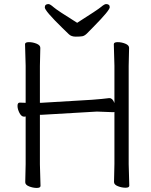

<svg xmlns="http://www.w3.org/2000/svg" viewBox="-20 -912 740 943"><path d="M179 1Q179 11 160.5 11Q142 11 123 3.5Q104 -4 104 -17L106 -106V-340Q103 -339 99 -339H98Q85 -339 75.5 -357.5Q66 -376 66 -392Q66 -408 77 -408H78L106 -407V-589L103 -695Q103 -705 122 -705Q141 -705 159.5 -697.5Q178 -690 178 -677L176 -588V-407H181L432 -422Q455 -424 479 -426Q503 -428 515 -430H518Q533 -430 542 -406V-589L539 -695Q539 -705 558 -705Q577 -705 595.5 -697.5Q614 -690 614 -677L612 -588V-106L615 0Q615 10 596.5 10Q578 10 559 2.5Q540 -5 540 -18L542 -107V-362L536 -361L456 -364L182 -348H176V-105ZM286 -775Q200 -859 200 -875.5Q200 -892 218 -892Q226 -892 243.5 -876.5Q261 -861 359 -800Q460 -864 476.5 -878Q493 -892 501 -892Q519 -892 519 -876.5Q519 -861 438 -779Q418 -758 406.5 -747Q395 -736 384.5 -734Q374 -732 352 -732Q330 -732 318 -744Q306 -756 286 -775Z"/></svg>

Font: LXGW WenKai TC
Style: Regular
Weight: 400
Designer: LXGW / Fontworks Inc.
Foundry: LXGW / Fontworks Inc.
Version: Version 1.330